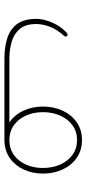

<svg xmlns="http://www.w3.org/2000/svg" viewBox="225 -626 400 891"><g transform="rotate(90 425.5 -180.0)"><path d="M629 -360Q677 -360 712 -335.5Q747 -311 766 -270Q785 -229 785 -179Q785 -130 766.5 -90Q748 -50 714.5 -26Q681 -2 635 0H251Q198 0 156 -13.5Q114 -27 90.5 -59.5Q67 -92 67 -149Q67 -178 82 -216.5Q97 -255 128 -286Q131 -288 134 -290.5Q137 -293 141 -293Q149 -293 149 -284Q149 -280 145 -276Q115 -242 103 -209.5Q91 -177 91 -147Q91 -98 114 -71Q137 -44 174 -33.5Q211 -23 251 -23H548Q513 -46 493.5 -87.5Q474 -129 474 -179Q474 -229 493 -270Q512 -311 547 -335.5Q582 -360 629 -360ZM629 -23Q669 -23 698 -43.5Q727 -64 743 -99.5Q759 -135 759 -178Q759 -223 743 -259Q727 -295 698 -316Q669 -337 629 -337Q590 -337 561 -316Q532 -295 516 -259Q500 -223 500 -178Q500 -135 516 -99.5Q532 -64 561 -43.5Q590 -23 629 -23Z"/></g></svg>

Font: Zain ExtraLight
Style: Regular
Weight: 200
Designer: Zain,Boutros
Foundry: Mobile Telecommunications Company (Zain), 2024
Version: Version 1.51; ttfautohint (v1.8.4)